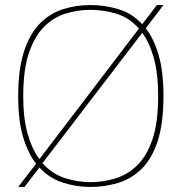

<svg xmlns="http://www.w3.org/2000/svg" viewBox="-20 -730 723 760"><path d="M77 10H52L123 -82Q90 -124 71 -189Q52 -254 52 -349Q52 -459 76 -529.5Q100 -600 140.5 -639.5Q181 -679 232 -694.5Q283 -710 338 -710Q394 -710 448 -694Q502 -678 543 -634L601 -710H627L557 -618Q589 -577 608 -512Q627 -447 627 -351Q627 -240 603.5 -169.5Q580 -99 539 -60Q498 -21 446 -5.5Q394 10 338 10Q282 10 229 -7Q176 -24 136 -67ZM72 -349Q72 -261 89.5 -200Q107 -139 136 -100L530 -617Q492 -660 441.5 -675.5Q391 -691 338 -691Q288 -691 240.5 -676.5Q193 -662 155 -624.5Q117 -587 94.5 -520.5Q72 -454 72 -349ZM338 -9Q388 -9 436 -23.5Q484 -38 522.5 -75Q561 -112 583.5 -178.5Q606 -245 606 -349Q606 -439 589 -500Q572 -561 543 -600L148 -84Q186 -42 236 -25.5Q286 -9 338 -9Z"/></svg>

Font: Georama Thin
Style: Regular
Weight: 100
Designer: Jean-Baptiste Levee
Foundry: Production Type
Version: Version 1.000